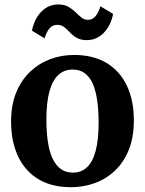

<svg xmlns="http://www.w3.org/2000/svg" viewBox="-20 -810 636 842"><path d="M28.5 -276Q28.5 -349.5 51 -404.2Q73.5 -459 112.5 -495.8Q151.5 -532.5 200.8 -550.8Q250 -569 304 -569Q389 -569 447.5 -533.8Q506 -498.5 536.5 -434Q567 -369.5 567 -282Q567 -207.5 544.5 -152.2Q522 -97 483.2 -60.8Q444.5 -24.5 395 -6.8Q345.5 11 291 11Q228 11 179.2 -9Q130.5 -29 97 -66.8Q63.5 -104.5 46 -157.5Q28.5 -210.5 28.5 -276ZM300 -53Q336.5 -53 361.5 -76.5Q386.5 -100 399.5 -148.5Q412.5 -197 412.5 -271.5Q412.5 -326 406.2 -369.2Q400 -412.5 386.8 -442.8Q373.5 -473 351.8 -489Q330 -505 298.5 -505Q261.5 -505 236 -481.5Q210.5 -458 197 -409.8Q183.5 -361.5 183.5 -286.5Q183.5 -231.5 190 -188.2Q196.5 -145 210.5 -115Q224.5 -85 246.5 -69Q268.5 -53 300 -53ZM120 -675.5Q131.5 -729.5 162.5 -760Q193.5 -790.5 235 -790.5Q262.5 -790.5 280 -780.2Q297.5 -770 310.8 -757Q324 -744 336.2 -733.8Q348.5 -723.5 364.5 -723Q386 -723 399.2 -739.5Q412.5 -756 420.5 -782.5L476 -749Q465.5 -696.5 434.2 -665.2Q403 -634 361 -634Q334 -634 316.8 -644Q299.5 -654 287 -667.5Q274.5 -681 261.8 -691Q249 -701 231.5 -701Q209.5 -701 196.5 -684.8Q183.5 -668.5 175.5 -642Z"/></svg>

Font: Merriweather 20pt
Style: Bold
Weight: 700
Version: Version 2.100